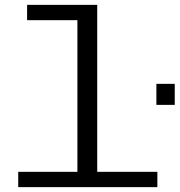

<svg xmlns="http://www.w3.org/2000/svg" viewBox="-20 -770 740 790"><path d="M55 0V-63H298.5V-687H91.5V-750H380V-63H627.5V0ZM623.5 -425H699V-338.5H623.5Z"/></svg>

Font: Trispace SemiExpanded Light
Style: Regular
Weight: 300
Width: 6
Designer: Tyler Finck
Foundry: Etcetera Type Company
Version: Version 1.210; ttfautohint (v1.8.3)